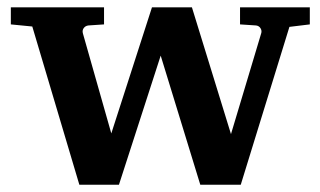

<svg xmlns="http://www.w3.org/2000/svg" viewBox="-20 -508 881 528"><path d="M775.9 -434.1 642.1 0H530.8L421.9 -355L307.1 0H198.2L68.8 -435.1L9.8 -440.9V-487.8H266.1V-440.9L223.1 -438Q214.8 -437 210.2 -430.7Q205.6 -424.3 208 -416L286.1 -141.1L397.9 -487.8H507.8L615.2 -139.2L698.2 -416Q700.7 -423.3 696.5 -430.2Q692.4 -437 684.1 -438L640.1 -440.9V-487.8H832V-440.9Z"/></svg>

Font: Charis SIL Am
Style: Bold
Weight: 700
Foundry: SIL International
Version: Version 5.000